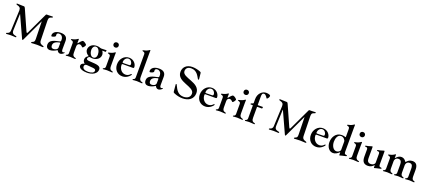

<svg xmlns="http://www.w3.org/2000/svg" viewBox="108 -2482 9794 4400"><g transform="rotate(20 5005.0 -282.0)"><path d="M447.8 8.9C453.1 8.9 458.1 4.6 464.8 -9.2L712.7 -534.8C716.3 -541.2 717.3 -540.8 717.7 -533L718 -525.9L727.3 -118.3C728.3 -57.5 719.8 -40.5 671.5 -23.8C658.4 -19.2 653.8 -13.8 653.8 -6C653.8 1.4 658.7 6.7 669 6.7C685 6.7 731.2 0 801.1 0C868.6 0 891.3 6 935.4 6C951.3 6 955.6 -0.4 955.6 -7.1C955.6 -14.6 950.6 -20.6 934.3 -24.9C889.2 -38 846.6 -54.7 845.5 -125L833.8 -605.8C834.2 -667.3 846.9 -685.4 903.1 -701C920.1 -706 925.8 -711.3 925.8 -719.8C925.8 -726.2 920.8 -731.2 910.5 -730.8C887.1 -731.5 856.5 -728 810.7 -727.3C787.3 -727.3 782.3 -728 775.2 -728C764.9 -728 757.5 -724.4 753.2 -715.2L508.9 -199.2C502.1 -184.7 495.7 -175.8 489.7 -175.8C483 -175.8 475.1 -186.4 465.9 -207.4L247.5 -698.2C238.3 -718.8 228.7 -727.3 211.3 -727.3C210.2 -727.3 209.5 -727.3 208.5 -727.3H183.9C119 -727.6 80.3 -731.9 52.9 -731.9C41.9 -731.9 36.9 -726.6 36.9 -719.1C36.9 -710.6 42.6 -704.9 63.2 -699.9C124.6 -685.4 148.4 -663 149.1 -602.6L127.5 -105.5C124.3 -41.9 87 -30.2 58.9 -22.4C47.9 -19.2 41.9 -15.3 41.9 -6.7C41.9 3.2 50.4 6 60 6C77.1 6 104.4 0 157.7 0C223.7 0 240.4 5.7 272.7 5.7C283.7 5.7 292.6 1.4 292.6 -8.9C292.6 -17.8 285.9 -21 273.1 -23.4C201.7 -37.6 173.3 -56.8 176.1 -134.2L190.3 -518.1L190.7 -523.1C191.8 -530.9 192.5 -531.2 196 -523.8L204.9 -504.6V-505L431.8 -8.2C437.5 4.3 442.5 8.9 447.8 8.9Z M1116.1 14.2C1172.9 14.2 1242.9 -17.8 1278.4 -42.3C1280.5 -44 1283 -45.1 1285.2 -45.1C1288.4 -45.1 1290.1 -42.6 1291.9 -39.1C1303.6 -10.7 1330.3 11 1364.3 11C1398.8 11 1456.7 -25.9 1456.7 -46.5C1456.7 -50.1 1455.3 -53.6 1450.3 -53.6C1445.3 -53.6 1433.6 -42.6 1417.3 -42.6C1393.1 -42.6 1382.5 -61.8 1382.1 -109.4C1381.7 -199.9 1383.9 -230.8 1383.5 -306.1C1382.8 -392.8 1335.9 -445.3 1220.9 -445.3C1103 -445.3 1034.4 -389.9 1034.4 -322.1C1034.1 -301.1 1039.4 -295.1 1051.5 -295.1C1076.3 -295.1 1137.8 -314.3 1137.8 -341.6C1137.1 -350.9 1135.7 -361.5 1136 -370.4C1136 -394.2 1151.3 -413.4 1191.1 -413.4C1237.9 -413.4 1270.6 -384.9 1283.4 -340.2C1288.7 -323.2 1288.7 -296.9 1288 -278.1C1287.3 -261.7 1281.2 -255 1265.3 -251.4C1146.7 -225.9 1019.5 -201 1019.5 -88.4C1019.5 -18.5 1058.6 14.2 1116.1 14.2ZM1122.5 -106.9C1122.5 -177.6 1186.1 -208.5 1263.8 -225.9C1279.8 -229 1285.5 -224.4 1286.2 -208.1C1286.9 -175.1 1286.2 -142 1284.8 -110.1C1283 -61.1 1228.3 -38.4 1185 -38.4C1129.3 -38.4 1122.5 -77.8 1122.5 -106.9Z M1511.7 7.5C1525.2 7.5 1558.6 0 1603 0C1649.9 0 1688.9 7.5 1725.1 7.5C1732.6 7.5 1742.2 5.7 1742.2 -5C1742.2 -12.4 1737.6 -15.6 1725.5 -18.5C1675.8 -29.8 1654.8 -51.5 1654.8 -117.9V-272.4C1654.8 -320.7 1685 -344.8 1717 -344.8C1763.8 -344.8 1783.4 -298.7 1797.2 -298.7C1813.2 -298.7 1855.8 -355.1 1855.8 -376.4C1855.8 -396 1790.5 -443.5 1763.8 -443.5C1737.6 -443.5 1693.2 -388.5 1673.3 -362.9C1667.6 -355.5 1664.1 -352.3 1659.8 -352.3C1653.8 -352.3 1654.8 -367.5 1654.8 -387.4L1655.2 -387.8C1655.2 -408.4 1656.6 -429.3 1656.6 -443.5C1656.6 -450.6 1653.4 -453.8 1648.4 -453.8C1644.5 -453.8 1641 -452.4 1636.4 -448.9C1609 -428.3 1568.5 -407.3 1509.2 -396.3C1494.7 -393.8 1486.9 -391 1486.9 -382.1C1486.9 -375.4 1491.8 -372.5 1501.8 -370C1547.2 -358.3 1553.3 -346.2 1553.3 -300.1L1552.9 -299.7V-74.6C1552.9 -49.4 1546.9 -27.3 1513.8 -17.4C1502.8 -13.8 1498.9 -9.9 1498.9 -3.9C1498.9 3.6 1504.3 7.5 1511.7 7.5Z M2089.8 209.9C2229.8 209.9 2332.7 143.1 2332.7 46.5C2332.7 3.9 2310.7 -22.4 2264.2 -35.5C2228.7 -48.3 2154.5 -52.6 2064.3 -57.5C2010.3 -60.4 1983.3 -70.3 1983.3 -95.5C1983.3 -126.4 2020.6 -150.2 2033.4 -149.5C2040.1 -149.5 2060.7 -141 2098.4 -141C2198.2 -141 2282.7 -203.5 2282.7 -291.9C2282.7 -321 2273.4 -351.6 2253.9 -377.8C2249.3 -384.2 2250 -386.4 2258.2 -386.4C2295.8 -385.7 2318.5 -384.6 2328.1 -384.6C2335.9 -384.6 2341.3 -409.1 2341.3 -419.4C2341.3 -425.1 2339.5 -426.8 2332 -426.8C2327.4 -426.8 2299.4 -425.8 2210.9 -423.3C2202.8 -423.7 2196.7 -424.7 2189.3 -427.9C2164.4 -438.9 2133.9 -445.3 2098 -445.3C1968.7 -445.3 1911.2 -361.9 1911.2 -292.6C1911.2 -233.7 1952.4 -187.1 1990.8 -167.6C1996.8 -164.8 1998.9 -161.9 1998.9 -160.2C1998.9 -157.3 1995.4 -154.8 1988.6 -151.3C1936.8 -125 1927.9 -80.3 1927.9 -52.2C1927.9 -29.8 1933.9 -2.8 1965.2 26.6C1968 29.5 1971.9 32.7 1971.9 35.5C1971.9 39.8 1959.2 38.4 1941.4 44.7C1916.2 54 1890.3 74.9 1890.3 110.4C1890.3 186.1 2006.7 209.9 2089.8 209.9ZM1971.2 98.7C1971.2 57.9 1999.3 44.7 2034.1 45.5C2071.7 46.9 2155.5 55.4 2185 58.2C2231.5 64.6 2252.1 75.3 2252.1 105.1C2252.1 155.2 2191.8 181.8 2109 181.8C2033 181.8 1971.2 159.4 1971.2 98.7ZM2006.7 -319.6C2006.7 -379.3 2041.2 -421.5 2087 -421.5C2152.7 -421.5 2187.1 -335.6 2187.1 -268.1C2187.1 -199.2 2150.9 -165.5 2108 -165.5C2034.8 -165.5 2006.7 -265.3 2006.7 -319.6Z M2414.1 7.5C2427.6 7.5 2460.9 0 2505.7 0C2552.2 0 2591.6 7.5 2627.5 7.5C2634.9 7.5 2644.5 5.7 2644.5 -5C2644.5 -12.4 2639.9 -15.6 2627.8 -18.5C2578.5 -29.8 2557.2 -51.5 2557.2 -117.9V-387.4L2557.5 -387.8C2557.5 -408.4 2558.9 -429.3 2558.9 -443.5C2558.9 -450.6 2555.8 -453.8 2550.8 -453.8C2546.9 -453.8 2543.3 -452.4 2538.7 -448.9C2511.4 -428.3 2470.9 -407.3 2411.6 -396.3C2397 -393.8 2389.2 -391 2389.2 -382.1C2389.2 -375.4 2394.2 -372.5 2404.1 -370C2448.5 -358.7 2455.3 -346.6 2455.6 -302.6L2455.3 -302.2V-74.6C2455.3 -49.4 2449.2 -27.3 2416.5 -17.4C2405.5 -13.8 2401.3 -9.9 2401.3 -3.9C2401.3 3.6 2406.6 7.5 2414.1 7.5ZM2440.7 -616.1C2440.7 -579.5 2468 -554.3 2503.9 -554.3C2539.4 -554.3 2566.8 -579.5 2566.8 -616.1C2566.8 -652.7 2539.4 -678.3 2503.9 -677.9C2468 -678.3 2440.7 -652.7 2440.7 -616.1Z M2880.7 11.4C2937.5 11.4 2986.9 -8.9 3029.8 -45.8C3052.9 -65 3073.9 -89.1 3073.9 -101.9C3073.9 -107.6 3069.2 -111.5 3062.5 -111.5C3052.9 -111.5 3050.8 -104.4 3038 -92.3C3012.8 -66.8 2975.5 -50.4 2935 -50.4C2837.7 -50.4 2776.6 -141 2776.6 -228C2776.6 -249.3 2779.5 -254.6 2801.8 -254.6H3041.2C3061.8 -254.6 3069.6 -260.7 3069.6 -282.7C3069.6 -344.5 3008.2 -445.3 2887.4 -445.3C2762.4 -445.3 2674 -336.3 2674 -207.7C2674 -79.2 2758.5 11.4 2880.7 11.4ZM2778.8 -304C2778.8 -353.7 2817.8 -418.7 2879.3 -418.7C2933.2 -418.7 2974.4 -369 2974.4 -316.8C2974.4 -291.2 2964.8 -286.9 2936.4 -285.5C2885.7 -284.1 2814.3 -282.3 2812.9 -282.3C2786.9 -282.3 2778.8 -283.4 2778.8 -304Z M3140.6 7.5C3154.1 7.5 3187.5 0 3231.9 0C3278.8 0 3317.8 7.5 3354 7.5C3361.5 7.5 3371.1 5.7 3371.1 -5C3371.1 -12.4 3366.5 -15.6 3354.4 -18.5C3304.7 -29.8 3283.7 -51.5 3283.7 -117.9V-707.7L3284.1 -708.1C3284.1 -728.7 3285.5 -749.6 3285.5 -763.8C3285.5 -771 3282.3 -774.1 3277.3 -774.1C3273.4 -774.1 3269.9 -772.7 3265.3 -769.2C3237.9 -748.6 3197.4 -727.6 3138.1 -716.6C3123.6 -714.1 3115.8 -711.3 3115.8 -702.4C3115.8 -695.7 3120.7 -692.8 3130.7 -690.3C3173.7 -679.3 3181.5 -668 3182.2 -627.1L3181.8 -626.8V-74.6C3181.8 -49.4 3175.8 -27.3 3142.8 -17.4C3131.7 -13.8 3127.8 -9.9 3127.8 -3.9C3127.8 3.6 3133.2 7.5 3140.6 7.5Z M3511 14.2C3567.8 14.2 3637.8 -17.8 3673.3 -42.3C3675.4 -44 3677.9 -45.1 3680 -45.1C3683.2 -45.1 3685 -42.6 3686.8 -39.1C3698.5 -10.7 3725.1 11 3759.2 11C3793.7 11 3851.6 -25.9 3851.6 -46.5C3851.6 -50.1 3850.1 -53.6 3845.2 -53.6C3840.2 -53.6 3828.5 -42.6 3812.1 -42.6C3788 -42.6 3777.3 -61.8 3777 -109.4C3776.6 -199.9 3778.8 -230.8 3778.4 -306.1C3777.7 -392.8 3730.8 -445.3 3615.8 -445.3C3497.9 -445.3 3429.3 -389.9 3429.3 -322.1C3429 -301.1 3434.3 -295.1 3446.4 -295.1C3471.2 -295.1 3532.7 -314.3 3532.7 -341.6C3532 -350.9 3530.5 -361.5 3530.9 -370.4C3530.9 -394.2 3546.2 -413.4 3585.9 -413.4C3632.8 -413.4 3665.5 -384.9 3678.3 -340.2C3683.6 -323.2 3683.6 -296.9 3682.9 -278.1C3682.2 -261.7 3676.1 -255 3660.2 -251.4C3541.5 -225.9 3414.4 -201 3414.4 -88.4C3414.4 -18.5 3453.5 14.2 3511 14.2ZM3517.4 -106.9C3517.4 -177.6 3581 -208.5 3658.7 -225.9C3674.7 -229 3680.4 -224.4 3681.1 -208.1C3681.8 -175.1 3681.1 -142 3679.7 -110.1C3677.9 -61.1 3623.2 -38.4 3579.9 -38.4C3524.1 -38.4 3517.4 -77.8 3517.4 -106.9Z M4348 13.8C4499.3 13.8 4610.4 -63.2 4610.4 -207.7C4610.4 -470.5 4180 -424.4 4180 -591.3C4180 -657 4223 -702.1 4307.9 -702.1C4445 -702.1 4492.9 -588.4 4529.8 -527.7C4535.2 -518.5 4539.4 -513.8 4545.8 -513.8C4556.1 -513.8 4558.6 -524.5 4558.6 -532.3C4558.6 -547.2 4549 -627.8 4544 -670.5C4541.9 -688.9 4539.4 -691.8 4523.4 -699.2C4479.4 -718.4 4399.5 -741.1 4324.9 -741.1C4176.1 -741.1 4099.4 -652.7 4099.4 -541.2C4099.4 -294.7 4519.2 -334.9 4519.2 -160.9C4519.2 -72.1 4447.8 -28.4 4358 -28.4C4230.8 -28.4 4175.8 -114.7 4124.3 -227.3C4116.8 -243.6 4115.4 -247.5 4108 -247.5C4097.7 -247.5 4095.5 -240.1 4095.5 -233.7C4095.5 -219.1 4108 -91.6 4110.8 -69.2C4113.6 -44 4119.3 -41.2 4138.1 -32.3C4202.1 -3.6 4277.3 13.8 4348 13.8Z M4900.2 11.4C4957 11.4 5006.4 -8.9 5049.4 -45.8C5072.4 -65 5093.4 -89.1 5093.4 -101.9C5093.4 -107.6 5088.8 -111.5 5082 -111.5C5072.4 -111.5 5070.3 -104.4 5057.5 -92.3C5032.3 -66.8 4995 -50.4 4954.5 -50.4C4857.2 -50.4 4796.2 -141 4796.2 -228C4796.2 -249.3 4799 -254.6 4821.4 -254.6H5060.7C5081.3 -254.6 5089.1 -260.7 5089.1 -282.7C5089.1 -344.5 5027.7 -445.3 4907 -445.3C4782 -445.3 4693.5 -336.3 4693.5 -207.7C4693.5 -79.2 4778.1 11.4 4900.2 11.4ZM4798.3 -304C4798.3 -353.7 4837.4 -418.7 4898.8 -418.7C4952.8 -418.7 4994 -369 4994 -316.8C4994 -291.2 4984.4 -286.9 4956 -285.5C4905.2 -284.1 4833.8 -282.3 4832.4 -282.3C4806.5 -282.3 4798.3 -283.4 4798.3 -304Z M5170.8 7.5C5184.3 7.5 5217.7 0 5262.1 0C5308.9 0 5348 7.5 5384.2 7.5C5391.7 7.5 5401.3 5.7 5401.3 -5C5401.3 -12.4 5396.7 -15.6 5384.6 -18.5C5334.9 -29.8 5313.9 -51.5 5313.9 -117.9V-272.4C5313.9 -320.7 5344.1 -344.8 5376.1 -344.8C5422.9 -344.8 5442.5 -298.7 5456.3 -298.7C5472.3 -298.7 5514.9 -355.1 5514.9 -376.4C5514.9 -396 5449.6 -443.5 5422.9 -443.5C5396.7 -443.5 5352.3 -388.5 5332.4 -362.9C5326.7 -355.5 5323.2 -352.3 5318.9 -352.3C5312.9 -352.3 5313.9 -367.5 5313.9 -387.4L5314.3 -387.8C5314.3 -408.4 5315.7 -429.3 5315.7 -443.5C5315.7 -450.6 5312.5 -453.8 5307.5 -453.8C5303.6 -453.8 5300.1 -452.4 5295.5 -448.9C5268.1 -428.3 5227.6 -407.3 5168.3 -396.3C5153.8 -393.8 5146 -391 5146 -382.1C5146 -375.4 5150.9 -372.5 5160.9 -370C5206.3 -358.3 5212.4 -346.2 5212.4 -300.1L5212 -299.7V-74.6C5212 -49.4 5206 -27.3 5172.9 -17.4C5161.9 -13.8 5158 -9.9 5158 -3.9C5158 3.6 5163.4 7.5 5170.8 7.5Z M5587.4 7.5C5600.9 7.5 5634.2 0 5679 0C5725.5 0 5764.9 7.5 5800.8 7.5C5808.2 7.5 5817.8 5.7 5817.8 -5C5817.8 -12.4 5813.2 -15.6 5801.1 -18.5C5751.8 -29.8 5730.5 -51.5 5730.5 -117.9V-387.4L5730.8 -387.8C5730.8 -408.4 5732.2 -429.3 5732.2 -443.5C5732.2 -450.6 5729 -453.8 5724.1 -453.8C5720.2 -453.8 5716.6 -452.4 5712 -448.9C5684.7 -428.3 5644.2 -407.3 5584.9 -396.3C5570.3 -393.8 5562.5 -391 5562.5 -382.1C5562.5 -375.4 5567.5 -372.5 5577.4 -370C5621.8 -358.7 5628.6 -346.6 5628.9 -302.6L5628.6 -302.2V-74.6C5628.6 -49.4 5622.5 -27.3 5589.8 -17.4C5578.8 -13.8 5574.6 -9.9 5574.6 -3.9C5574.6 3.6 5579.9 7.5 5587.4 7.5ZM5614 -616.1C5614 -579.5 5641.3 -554.3 5677.2 -554.3C5712.7 -554.3 5740.1 -579.5 5740.1 -616.1C5740.1 -652.7 5712.7 -678.3 5677.2 -677.9C5641.3 -678.3 5614 -652.7 5614 -616.1Z M5922.2 -379.6V-74.6C5922.2 -49.4 5916.2 -27.3 5883.2 -17.4C5872.2 -13.8 5868.3 -9.9 5868.3 -3.9C5868.3 3.6 5873.6 7.5 5881 7.5C5894.5 7.5 5927.9 0 5972.3 0C6019.2 0 6058.2 7.5 6094.5 7.5C6101.9 7.5 6111.5 5.7 6111.5 -5C6111.5 -12.4 6106.9 -15.6 6094.8 -18.5C6045.1 -29.8 6024.1 -51.5 6024.1 -117.9H6023.8V-379.6C6024.1 -387.4 6027 -390.3 6035.2 -390.6L6136 -390.3C6144.2 -390.6 6147.7 -393.5 6149.5 -401.3L6152.7 -421.2C6153.8 -429.3 6151.3 -432.2 6143.1 -432.2L6035.2 -430.8C6027 -430.8 6024.1 -433.6 6023.8 -441.8V-633.2C6023.8 -684.7 6027.7 -724.8 6075.6 -724.8C6127.8 -724.8 6153.4 -643.5 6168 -643.5C6185 -643.5 6218.7 -689.6 6218.7 -722.3C6218.7 -747.2 6171.9 -762.8 6111.9 -762.8C6025.6 -762.8 5920.5 -685 5921.5 -536.9L5921.9 -447.4C5921.5 -439.3 5919 -435.4 5911.6 -432.2L5869.3 -415.8C5861.9 -412.6 5859.7 -408.7 5861.2 -400.9L5861.9 -397.7C5862.6 -392 5864.7 -390.3 5871.8 -390.3L5910.9 -390.6C5919 -390.3 5921.9 -387.8 5922.2 -379.6Z M6856.9 8.9C6862.2 8.9 6867.2 4.6 6873.9 -9.2L7121.8 -534.8C7125.4 -541.2 7126.4 -540.8 7126.8 -533L7127.1 -525.9L7136.4 -118.3C7137.4 -57.5 7128.9 -40.5 7080.6 -23.8C7067.5 -19.2 7062.9 -13.8 7062.9 -6C7062.9 1.4 7067.8 6.7 7078.1 6.7C7094.1 6.7 7140.3 0 7210.2 0C7277.7 0 7300.4 6 7344.5 6C7360.4 6 7364.7 -0.4 7364.7 -7.1C7364.7 -14.6 7359.7 -20.6 7343.4 -24.9C7298.3 -38 7255.7 -54.7 7254.6 -125L7242.9 -605.8C7243.3 -667.3 7256 -685.4 7312.1 -701C7329.2 -706 7334.9 -711.3 7334.9 -719.8C7334.9 -726.2 7329.9 -731.2 7319.6 -730.8C7296.2 -731.5 7265.6 -728 7219.8 -727.3C7196.4 -727.3 7191.4 -728 7184.3 -728C7174 -728 7166.5 -724.4 7162.3 -715.2L6918 -199.2C6911.2 -184.7 6904.8 -175.8 6898.8 -175.8C6892 -175.8 6884.2 -186.4 6875 -207.4L6656.6 -698.2C6647.4 -718.8 6637.8 -727.3 6620.4 -727.3C6619.3 -727.3 6618.6 -727.3 6617.5 -727.3H6593C6528.1 -727.6 6489.3 -731.9 6462 -731.9C6451 -731.9 6446 -726.6 6446 -719.1C6446 -710.6 6451.7 -704.9 6472.3 -699.9C6533.7 -685.4 6557.5 -663 6558.2 -602.6L6536.6 -105.5C6533.4 -41.9 6496.1 -30.2 6468 -22.4C6457 -19.2 6451 -15.3 6451 -6.7C6451 3.2 6459.5 6 6469.1 6C6486.2 6 6513.5 0 6566.8 0C6632.8 0 6649.5 5.7 6681.8 5.7C6692.8 5.7 6701.7 1.4 6701.7 -8.9C6701.7 -17.8 6695 -21 6682.2 -23.4C6610.8 -37.6 6582.4 -56.8 6585.2 -134.2L6599.4 -518.1L6599.8 -523.1C6600.9 -530.9 6601.6 -531.2 6605.1 -523.8L6614 -504.6V-505L6840.9 -8.2C6846.6 4.3 6851.6 8.9 6856.9 8.9Z M7608 11.4C7664.8 11.4 7714.1 -8.9 7757.1 -45.8C7780.2 -65 7801.1 -89.1 7801.1 -101.9C7801.1 -107.6 7796.5 -111.5 7789.8 -111.5C7780.2 -111.5 7778.1 -104.4 7765.3 -92.3C7740.1 -66.8 7702.8 -50.4 7662.3 -50.4C7565 -50.4 7503.9 -141 7503.9 -228C7503.9 -249.3 7506.7 -254.6 7529.1 -254.6H7768.5C7789.1 -254.6 7796.9 -260.7 7796.9 -282.7C7796.9 -344.5 7735.4 -445.3 7614.7 -445.3C7489.7 -445.3 7401.3 -336.3 7401.3 -207.7C7401.3 -79.2 7485.8 11.4 7608 11.4ZM7506 -304C7506 -353.7 7545.1 -418.7 7606.5 -418.7C7660.5 -418.7 7701.7 -369 7701.7 -316.8C7701.7 -291.2 7692.1 -286.9 7663.7 -285.5C7612.9 -284.1 7541.5 -282.3 7540.1 -282.3C7514.2 -282.3 7506 -283.4 7506 -304Z M8074.2 -445.7C7925.1 -445.7 7858 -314.6 7858 -196.4C7858 -79.5 7924 11.7 8018.8 11.7C8071.4 11.7 8119.3 -17.4 8164.8 -57.9C8170.5 -62.1 8172.2 -61.1 8172.6 -53.6C8172.6 -35.9 8172.2 -17.4 8171.9 -2.8C8171.5 8.2 8173.7 12.1 8181.1 12.1C8185.4 12.1 8250.7 -9.2 8326.7 -23.8C8337 -25.9 8343 -32.3 8343 -36.9C8343 -46.9 8335.9 -49.4 8326.7 -50.8C8303.3 -54 8273.8 -52.9 8273.8 -108.7V-708.1C8273.8 -728.7 8275.2 -749.6 8275.2 -763.8C8275.2 -771 8272 -774.1 8267 -774.1C8263.1 -774.1 8259.6 -772.7 8255 -769.2C8227.6 -748.6 8187.1 -727.6 8127.8 -716.6C8113.3 -714.1 8105.5 -711.3 8105.5 -702.4C8105.5 -695.7 8110.4 -692.8 8120.4 -690.3C8165.8 -678.6 8171.9 -666.5 8171.9 -620L8172.6 -620.7V-437.5C8172.2 -429.3 8169.7 -427.6 8161.6 -430L8151.3 -433.6C8129.3 -440.7 8102.6 -445.7 8074.2 -445.7ZM7951 -241.1C7951 -310.7 7976.6 -419 8063.2 -419C8129.3 -419 8172.6 -359.7 8172.6 -319.2V-127.5C8172.6 -86.3 8126.1 -52.2 8078.8 -52.2C8002.1 -52.2 7951 -141.7 7951 -241.1Z M8417.6 7.5C8431.1 7.5 8464.5 0 8509.2 0C8555.8 0 8595.2 7.5 8631 7.5C8638.5 7.5 8648.1 5.7 8648.1 -5C8648.1 -12.4 8643.5 -15.6 8631.4 -18.5C8582 -29.8 8560.7 -51.5 8560.7 -117.9V-387.4L8561.1 -387.8C8561.1 -408.4 8562.5 -429.3 8562.5 -443.5C8562.5 -450.6 8559.3 -453.8 8554.3 -453.8C8550.4 -453.8 8546.9 -452.4 8542.3 -448.9C8514.9 -428.3 8474.4 -407.3 8415.1 -396.3C8400.6 -393.8 8392.8 -391 8392.8 -382.1C8392.8 -375.4 8397.7 -372.5 8407.7 -370C8452.1 -358.7 8458.8 -346.6 8459.2 -302.6L8458.8 -302.2V-74.6C8458.8 -49.4 8452.8 -27.3 8420.1 -17.4C8409.1 -13.8 8404.8 -9.9 8404.8 -3.9C8404.8 3.6 8410.2 7.5 8417.6 7.5ZM8444.2 -616.1C8444.2 -579.5 8471.6 -554.3 8507.5 -554.3C8543 -554.3 8570.3 -579.5 8570.3 -616.1C8570.3 -652.7 8543 -678.3 8507.5 -677.9C8471.6 -678.3 8444.2 -652.7 8444.2 -616.1Z M8868.6 14.2C8933.2 14.2 8972.3 -14.9 8999.3 -41.2L9008.9 -50.8C9014.6 -56.1 9016.7 -55.8 9017 -48.3C9017 -32.7 9016.7 -16.3 9016.3 -3.2C9016 7.8 9018.1 11.7 9025.6 11.7C9029.8 11.7 9095.2 -9.6 9171.2 -24.1C9181.5 -26.3 9187.5 -32.7 9187.5 -37.3C9187.5 -47.2 9180.4 -49.7 9171.2 -51.1C9147.7 -54.3 9118.3 -53.3 9118.3 -109V-415.1C9118.3 -433.9 9116.5 -441.1 9105.5 -441.1C9100.1 -441.1 9094.8 -438.6 9090.2 -436.8C9038.7 -417.6 8990.4 -409.4 8965.6 -405.5C8954.9 -403.8 8948.5 -399.5 8948.5 -391.3C8948.5 -382.5 8955.3 -380 8965.6 -379.6C8990.8 -378.9 9016 -376.4 9016.3 -336.3V-119.7C9016.3 -76 8965.6 -47.6 8921.5 -47.6C8851.2 -47.6 8827.1 -87 8827.1 -154.5V-415.1C8827.1 -433.9 8825.3 -441.1 8814.3 -441.1C8808.9 -441.1 8803.6 -438.6 8799 -436.8C8747.5 -417.6 8699.2 -409.4 8674.4 -405.5C8663.7 -403.8 8657.3 -399.5 8657.3 -391.3C8657.3 -382.5 8664.1 -380 8674.4 -379.6C8699.6 -378.9 8724.8 -376.4 8725.1 -336.3V-159.1C8725.1 -66.1 8749.6 14.2 8868.6 14.2Z M9246.8 7.5C9260.3 7.5 9293.7 0 9338.4 0C9384.9 0 9417.3 7.5 9447.1 7.5C9454.9 7.5 9465.6 5.7 9465.6 -5C9465.6 -12.8 9460.9 -16.3 9448.9 -19.5C9411.2 -29.1 9389.9 -46.9 9389.9 -112.2V-293.7C9389.9 -321.7 9414.4 -377.8 9477.6 -377.8C9543.7 -377.8 9558.9 -328.1 9558.9 -259.9V-74.6C9558.9 -49.4 9552.9 -27.3 9520.2 -17.4C9509.2 -13.8 9505 -9.9 9505 -3.9C9505 3.6 9510.3 7.5 9517.8 7.5C9531.2 7.5 9564.6 0 9609.4 0C9655.9 0 9688.2 7.5 9718 7.5C9725.9 7.5 9736.5 5.7 9736.5 -5C9736.5 -12.8 9731.9 -16.3 9719.8 -19.5C9682.2 -29.1 9660.9 -46.9 9660.9 -112.2V-289.8C9660.9 -322.1 9682.2 -377.8 9750 -377.8C9822.1 -377.8 9828.8 -316.8 9828.8 -259.9V-74.6C9828.8 -48.7 9822.1 -27.3 9789.4 -17.4C9778.8 -13.8 9774.9 -9.6 9774.9 -3.9C9774.9 3.6 9780.2 7.5 9787.6 7.5C9801.1 7.5 9834.5 0 9878.6 0C9925.8 0 9956.3 7.5 9986.2 7.5C9993.6 7.5 10004.3 5.7 10004.3 -5C10004.3 -12.8 9999.6 -16.3 9987.9 -19.5C9952.4 -29.1 9931.1 -45.8 9930.8 -108.3V-272C9930.8 -366.5 9902.7 -441.8 9796.9 -441.1C9726.6 -440.3 9689.6 -403.1 9658 -369C9652.3 -363.3 9649.1 -363.3 9644.5 -370.4C9615.4 -416.9 9576.7 -441.1 9529.5 -441.1C9447.1 -441.1 9400.9 -365.8 9395.2 -365.8C9391 -365.8 9389.9 -367.9 9389.9 -376.4V-387.4L9390.3 -387.8C9390.3 -408.4 9391.7 -429.3 9391.7 -443.5C9391.7 -450.6 9388.5 -453.8 9383.5 -453.8C9379.6 -453.8 9376.1 -452.4 9371.4 -448.9C9344.1 -428.3 9303.6 -407.3 9244.3 -396.3C9229.8 -393.8 9221.9 -391 9221.9 -382.1C9221.9 -375.4 9226.9 -372.5 9236.9 -370C9281.6 -358.3 9288.4 -346.6 9288.4 -301.5L9288 -301.1V-74.6C9288 -49.4 9282 -27.3 9249.3 -17.4C9238.3 -13.8 9234 -9.9 9234 -3.9C9234 3.6 9239.3 7.5 9246.8 7.5Z"/></g></svg>

Font: Margiela Serif Medium
Style: Regular
Weight: 500
Designer: Andreas Faust, Stefan Endress
Version: Version 1.002;FEAKit 1.0